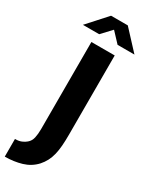

<svg xmlns="http://www.w3.org/2000/svg" viewBox="-271 -862 849 1084"><g transform="rotate(30 153.0 -319.5)"><path d="M232 -630V-115Q232 -74 229.5 -41.5Q227 -9 220.5 17.5Q214 44 202.5 66Q191 88 174 107Q139 145 88.5 160Q38 175 -20 175V60Q5 60 22.5 52.5Q40 45 51 35Q69 20 74.5 -5Q80 -30 80 -62V-630ZM102 -814H211L326 -690H216L156 -754L96 -690H-10Z"/></g></svg>

Font: Mukta Vaani ExtraBold
Style: Regular
Weight: 800
Designer: Noopur Datye, Girish Dalvi, Yashodeep Gholap, Pallavi Karambelkar
Foundry: Ek Type
Version: Version 2.538;PS 1.000;hotconv 16.6.51;makeotf.lib2.5.65220;